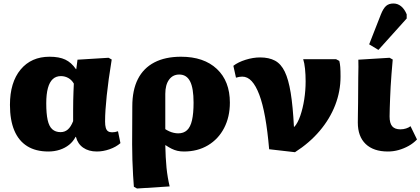

<svg xmlns="http://www.w3.org/2000/svg" viewBox="-20 -854 2409 1100"><path d="M257 14Q185 14 136 -16.5Q87 -47 62 -106.5Q37 -166 37 -253Q37 -382 98 -455.5Q159 -529 264 -529Q319 -529 354 -512.5Q389 -496 415 -458H417L424 -512L602 -523L620 -513Q610 -452 603 -401Q596 -350 591.5 -306.5Q587 -263 584.5 -226.5Q582 -190 582 -158Q582 -136 586 -122Q590 -108 599 -102Q608 -96 622 -96Q631 -96 639 -97.5Q647 -99 656 -102L670 -34Q645 -12 608 1Q571 14 535 14Q488 14 456.5 -8Q425 -30 415 -70H413Q399 -43 376 -24.5Q353 -6 322.5 4Q292 14 257 14ZM327 -97Q351 -97 368.5 -112Q386 -127 399 -160Q399 -193 399 -222Q399 -251 399.5 -277.5Q400 -304 401 -328.5Q402 -353 403 -375Q391 -396 371.5 -407Q352 -418 329 -418Q301 -418 282.5 -401Q264 -384 254.5 -349.5Q245 -315 245 -262Q245 -203 253 -166.5Q261 -130 279.5 -113.5Q298 -97 327 -97Z M765 226 747 216Q745 192 742.5 151Q740 110 738.5 62.5Q737 15 737 -28L738 -245Q738 -338 770 -401Q802 -464 864.5 -496.5Q927 -529 1017 -529Q1148 -529 1222.5 -459Q1297 -389 1297 -266Q1297 -184 1264 -120.5Q1231 -57 1171.5 -21.5Q1112 14 1034 14Q1013 14 996 10Q979 6 963 -2Q947 -10 929 -22H927Q928 15 929.5 46.5Q931 78 934 107Q937 136 941.5 162.5Q946 189 952 214ZM1001 -90Q1032 -90 1051.5 -108Q1071 -126 1080 -165Q1089 -204 1089 -266Q1089 -349 1069 -388Q1049 -427 1007 -427Q970 -427 948.5 -397.5Q927 -368 927 -316V-114Q938 -107 950 -101.5Q962 -96 975.5 -93Q989 -90 1001 -90Z M1670 18 1522 1Q1513 -104 1499 -182Q1485 -260 1465.5 -311.5Q1446 -363 1422 -389Q1398 -415 1368 -415Q1351 -415 1332 -409L1317 -477Q1344 -498 1387 -511.5Q1430 -525 1470 -525Q1521 -525 1555.5 -506.5Q1590 -488 1611.5 -443.5Q1633 -399 1645.5 -322Q1658 -245 1664 -128H1667Q1686 -149 1700.5 -191Q1715 -233 1723 -284.5Q1731 -336 1731 -388Q1731 -426 1727.5 -460Q1724 -494 1717 -515H1905L1924 -505Q1928 -489 1929.5 -469Q1931 -449 1931 -415Q1931 -331 1900.5 -252Q1870 -173 1811.5 -104Q1753 -35 1670 18Z M2202 14Q2120 14 2075 -29Q2030 -72 2030 -152Q2030 -170 2030.5 -199Q2031 -228 2031.5 -264Q2032 -300 2032 -337.5Q2032 -375 2032.5 -409.5Q2033 -444 2033.5 -471Q2034 -498 2033 -512L2212 -523L2230 -513Q2226 -469 2223 -430Q2220 -391 2218 -356.5Q2216 -322 2215 -291.5Q2214 -261 2213 -235Q2212 -209 2212 -187Q2212 -148 2227 -130.5Q2242 -113 2274 -113Q2291 -113 2306.5 -118Q2322 -123 2332 -131L2369 -55Q2348 -33 2321 -18Q2294 -3 2264 5.5Q2234 14 2202 14ZM2148 -568 2095 -600 2162 -771Q2176 -806 2192 -820Q2208 -834 2234 -834Q2258 -834 2277.5 -818.5Q2297 -803 2310 -772V-748Z"/></svg>

Font: Literata ExtraBold
Style: Regular
Weight: 800
Designer: Latin by Veronika Burian and Jose Scaglione. Greek by Irene Vlachou. Cyrillic by Vera Evstafieva.
Foundry: TypeTogether
Version: Version 3.103;gftools[0.9.29]